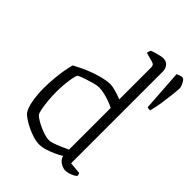

<svg xmlns="http://www.w3.org/2000/svg" viewBox="-226 -916 1032 1032"><g transform="rotate(45 289.5 -400.0)"><path d="M257 0Q235 0 209.5 -8Q184 -16 160.5 -27.5Q137 -39 119.5 -51Q102 -63 94 -71Q76 -96 68.5 -140.5Q61 -185 61 -228Q61 -269 64.5 -307Q68 -345 73.5 -376Q79 -407 85 -428Q101 -437 127 -449.5Q153 -462 183.5 -473.5Q214 -485 245 -492.5Q276 -500 301 -500Q315 -500 339 -493.5Q363 -487 391 -476V-720Q391 -727 387.5 -733.5Q384 -740 373 -743L319 -758Q320 -764 322 -770.5Q324 -777 326 -781Q336 -785 351 -789.5Q366 -794 380.5 -797Q395 -800 402 -800Q425 -800 438 -785Q451 -770 451 -746V-50L517 -44Q519 -43 521 -37.5Q523 -32 523 -26Q517 -19 504.5 -13Q492 -7 479.5 -3.5Q467 0 457 0Q443 0 429 -6.5Q415 -13 405 -24Q395 -35 393 -48Q376 -37 352 -26Q328 -15 303.5 -7.5Q279 0 257 0ZM280 -53Q290 -53 309 -59.5Q328 -66 350 -75.5Q372 -85 391 -94V-411Q378 -418 356.5 -426Q335 -434 311.5 -439.5Q288 -445 268 -445Q253 -445 228 -438Q203 -431 178.5 -422.5Q154 -414 142 -407Q136 -395 132 -372Q128 -349 125.5 -322Q123 -295 123 -268Q123 -233 126 -201Q129 -169 133.5 -145.5Q138 -122 144 -112Q151 -104 167 -94Q183 -84 203.5 -74.5Q224 -65 244.5 -59Q265 -53 280 -53ZM550 -551Q543 -551 537.5 -552Q532 -553 529 -554L513 -789Q520 -793 530.5 -796.5Q541 -800 547 -800Q555 -800 562 -790Q569 -780 574 -768Q579 -756 579 -749Q579 -737 575.5 -703.5Q572 -670 566 -628.5Q560 -587 550 -551Z"/></g></svg>

Font: Texturina 12pt Thin
Style: Regular
Weight: 250
Designer: Guillermo Torres Carreño
Foundry: Omnibus-Type
Version: Version 1.002